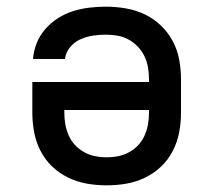

<svg xmlns="http://www.w3.org/2000/svg" viewBox="-20 -548 640 576"><path d="M300 8Q270 8 241 3Q212 -2 185 -15Q158 -28 136.5 -48.5Q115 -69 101.5 -95.5Q88 -122 82.5 -151Q77 -180 77 -210V-302H427V-310Q427 -328 424 -345.5Q421 -363 413.5 -379Q406 -395 393.5 -408Q381 -421 365.5 -429.5Q350 -438 332.5 -441Q315 -444 297 -444Q278 -444 258.5 -441Q239 -438 221 -430Q203 -422 190 -406Q177 -390 175 -371H79Q81 -396 90.5 -419.5Q100 -443 116.5 -461.5Q133 -480 154 -493.5Q175 -507 199 -514.5Q223 -522 248 -525Q273 -528 297 -528Q327 -528 356.5 -523Q386 -518 413 -505.5Q440 -493 462 -472Q484 -451 498 -425Q512 -399 517.5 -369.5Q523 -340 523 -310V-210Q523 -180 517.5 -151Q512 -122 498.5 -95.5Q485 -69 463.5 -48.5Q442 -28 415 -15Q388 -2 359 3Q330 8 300 8ZM300 -76Q318 -76 335 -79.5Q352 -83 367.5 -91.5Q383 -100 395 -113Q407 -126 414 -142Q421 -158 424 -175Q427 -192 427 -210V-218H173V-210Q173 -192 176 -175Q179 -158 186 -142Q193 -126 205 -113Q217 -100 232.5 -91.5Q248 -83 265 -79.5Q282 -76 300 -76Z"/></svg>

Font: Zed Mono Medium Extended
Style: Regular
Weight: 500
Width: 7
Monospace: yes
Designer: Belleve Invis
Foundry: Belleve Invis
Version: Version 1.0.0; ttfautohint (v1.8.4)